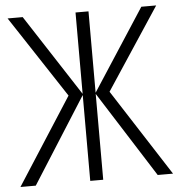

<svg xmlns="http://www.w3.org/2000/svg" viewBox="-52 -763 754 811"><g transform="rotate(-5 325.5 -357.0)"><path d="M238 -367 2 0H67L298 -364V0H353V-364L584 0H649L412 -368L640 -714H577L353 -369V-714H298V-369L74 -714H10Z"/></g></svg>

Font: Noto Sans Display SemiCondensed Light
Style: Regular
Weight: 300
Width: 4
Designer: Monotype Design Team
Foundry: Monotype Imaging Inc.
Version: Version 1.900